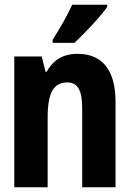

<svg xmlns="http://www.w3.org/2000/svg" viewBox="-20 -786 540 806"><path d="M201 -619V-606H292C338 -648 404 -719 430 -757V-766H283C262 -721 235 -672 201 -619ZM40 0H180V-292C180 -397 205 -440 263 -440C304 -440 325 -410 325 -334V0H465V-358C465 -496 406 -560 306 -560C242 -560 202 -532 176 -485H171L155 -549H40Z"/></svg>

Font: Noto Sans Mono ExtraCondensed ExtraBold
Style: Regular
Weight: 800
Width: 2
Designer: Monotype Design Team
Foundry: Monotype Imaging Inc.
Version: Version 2.014